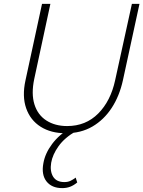

<svg xmlns="http://www.w3.org/2000/svg" viewBox="-20 -678 737 987"><path d="M318 7Q242 7 189 -26.5Q136 -60 114.5 -121.5Q93 -183 111 -265L196 -658H239L156 -272Q140 -196 157 -141.5Q174 -87 218.5 -58.5Q263 -30 325 -30Q421 -30 485 -94.5Q549 -159 572 -266L658 -658H697L612 -266Q594 -184 554 -123Q514 -62 455 -27.5Q396 7 318 7ZM300 289Q246 289 219 254.5Q192 220 203 161Q212 110 248 62Q284 14 346 -24L371 -4Q312 30 281 73.5Q250 117 243 159Q236 202 253 230Q270 258 311 258Q329 258 342.5 251.5Q356 245 369 235L377 260Q359 275 340.5 282Q322 289 300 289Z"/></svg>

Font: Ysabeau Infant ExtraLight
Style: Italic
Weight: 250
Italic angle: -12°
Designer: Christian Thalmann (Catharsis Fonts)
Version: Version 2.001;gftools[0.9.30]; featfreeze: ss01,ss02,lnum